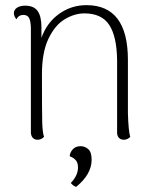

<svg xmlns="http://www.w3.org/2000/svg" viewBox="-20 -534 605 746"><path d="M486 -2Q475 9 461 9Q449 9 442 1.5Q435 -6 435 -19V-299Q434 -392 404.5 -437Q375 -482 308 -482Q270 -482 232 -459.5Q194 -437 168.5 -384Q143 -331 143 -246Q143 -101 144 -61Q145 -21 151 -2Q140 9 126 9Q114 9 107 1Q100 -7 100 -20V-426Q99 -454 92.5 -465Q86 -476 71 -476Q52 -476 44 -459Q34 -470 34 -483Q34 -496 46 -504Q58 -512 78 -512Q111 -512 126 -491.5Q141 -471 141 -428V-387Q162 -446 209.5 -480Q257 -514 316 -514Q477 -514 477 -301V-94Q479 -25 486 -2ZM255 177Q283 148 283 117Q283 98 274.5 88.5Q266 79 251 73Q251 60 262 47Q273 34 293 34Q310 34 323 45.5Q336 57 336 87Q336 143 276 192Q265 189 255 177Z"/></svg>

Font: Arima Madurai ExtraLight
Style: Regular
Weight: 275
Designer: Joana Correia and Natanael Gama
Foundry: NDISCOVER
Version: Version 1.019